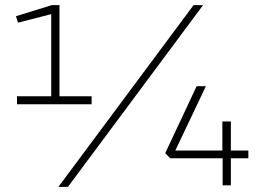

<svg xmlns="http://www.w3.org/2000/svg" viewBox="-20 -720 1016 746"><path d="M179 -320V-665L50 -632L42 -657L181 -700H211V-320ZM46 -346H336V-315H46ZM207 6 732 -700H769L244 6ZM945 -105H877V0H845V-105H641L622 -125L744 -385H780L661 -135H844V-248H877V-135H945Z"/></svg>

Font: REM Thin
Style: Regular
Weight: 250
Designer: Octavio Pardo
Foundry: Ashler Design
Version: Version 1.005;gftools[0.9.28]